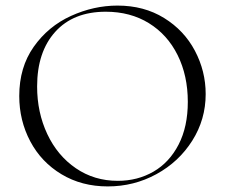

<svg xmlns="http://www.w3.org/2000/svg" viewBox="-20 -656 806 688"><path d="M49 -312Q49 -415 101 -488.5Q153 -562 234.5 -599Q316 -636 401 -636Q496 -636 568 -591.5Q640 -547 678.5 -474Q717 -401 717 -319Q717 -228 669 -152Q621 -76 540.5 -32Q460 12 366 12Q273 12 200.5 -31.5Q128 -75 88.5 -149.5Q49 -224 49 -312ZM653 -291Q653 -385 616.5 -458.5Q580 -532 513.5 -573Q447 -614 359 -614Q243 -614 178 -542Q113 -470 113 -346Q113 -253 149.5 -175.5Q186 -98 252 -53Q318 -8 402 -8Q473 -8 530 -41Q587 -74 620 -138Q653 -202 653 -291Z"/></svg>

Font: Cormorant Garamond Light
Style: Regular
Weight: 300
Designer: Christian Thalmann (Catharsis Fonts)
Version: Version 3.000